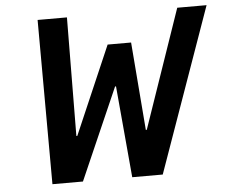

<svg xmlns="http://www.w3.org/2000/svg" viewBox="-51 -758 959 815"><g transform="rotate(-5 429.0 -350.0)"><path d="M140 0 138 -700H263L259 -195H263L425 -570H525L555 -195H559L733 -700H858L610 0H480L445 -390H441L270 0Z"/></g></svg>

Font: Cuprum
Style: Bold Italic
Weight: 700
Italic angle: -10°
Designer: Jovanny Lemonad
Foundry: Jovanny Lemonad
Version: Version 3.000